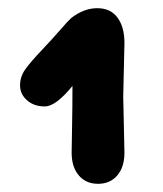

<svg xmlns="http://www.w3.org/2000/svg" viewBox="-20 -780 397 469"><path d="M281 -544 284 -407Q284 -372 266.5 -351.5Q249 -331 219.5 -331Q190 -331 172.5 -351.5Q155 -372 155 -407Q155 -418 156 -468Q157 -518 157 -570Q116 -520 89.5 -520Q63 -520 46 -535Q29 -550 29 -571.5Q29 -593 42 -611Q55 -629 82 -657.5Q109 -686 128 -708Q147 -730 154 -736Q185 -760 217.5 -760Q250 -760 267 -737Q284 -714 284 -675Z"/></svg>

Font: Delius Unicase
Style: Bold
Weight: 700
Designer: Natalia Raices
Foundry: Natalia Raices
Version: Version 1.001